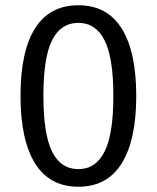

<svg xmlns="http://www.w3.org/2000/svg" viewBox="-20 -698 596 730"><path d="M498 -333Q498 -165 442.5 -76.5Q387 12 278 12Q169 12 113.5 -76.5Q58 -165 58 -334Q58 -503 113.5 -590.5Q169 -678 278 -678Q387 -678 442.5 -590Q498 -502 498 -333ZM278 -611Q211 -611 178 -545Q145 -479 145 -334Q145 -188 178 -121.5Q211 -55 278 -55Q344 -55 377.5 -121.5Q411 -188 411 -333Q411 -479 377.5 -545Q344 -611 278 -611Z"/></svg>

Font: FiraGO Book
Style: Regular
Weight: 350
Designer: bBox Type
Foundry: bBox Type GmbH
Version: Version 1.001;PS 001.001;hotconv 1.0.88;makeotf.lib2.5.64775